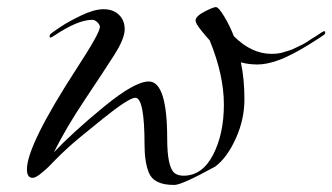

<svg xmlns="http://www.w3.org/2000/svg" viewBox="-20 -498 938 542"><path d="M796 -341Q783 -334 766 -328Q733 -316 707 -316Q681 -316 660 -322Q670 -275 670 -218Q670 -161 646 -108Q622 -54 588 -28Q493 24 473 24Q471 24 470 24Q414 24 400 -11Q388 -41 388 -90Q388 -222 362 -222Q344 -222 270.5 -163Q197 -104 173.5 -82.5Q150 -61 138 -48.5Q126 -36 118 -28Q110 -20 100 -12Q82 4 72 4Q56 4 56 -20Q56 -88 196 -304Q262 -405 262 -422Q262 -428 255 -435Q248 -442 240 -442Q200 -442 134 -398Q125 -392 122.5 -392Q120 -392 120 -396Q120 -400 125 -404Q130 -408 151.5 -422.5Q173 -437 209.5 -454.5Q246 -472 272.5 -472Q299 -472 315.5 -456.5Q332 -441 332 -415Q332 -389 302 -342Q272 -295 219.5 -216.5Q167 -138 132 -68Q185 -124 272.5 -196Q360 -268 400 -268Q452 -268 452 -106Q452 -28 472 -10Q482 -2 498 -2Q551 -2 581.5 -61Q612 -120 612 -203Q612 -286 572 -384Q565 -391 548.5 -411.5Q532 -432 532 -440Q532 -452 557 -465Q582 -478 589.5 -478Q597 -478 613 -451.5Q629 -425 640 -396Q690 -346 746 -346Q766 -346 778.5 -350Q791 -354 798 -356Q805 -358 814.5 -363Q824 -368 830 -370.5Q836 -373 845.5 -379Q855 -385 859 -388Q862 -390 872 -396Q892 -410 895 -410Q898 -410 898 -406Q898 -402 894.5 -399.5Q891 -397 875.5 -387Q860 -377 852 -372Q844 -367 826.5 -357Q809 -347 796 -341Z"/></svg>

Font: Miama
Style: Regular
Weight: 400
Italic angle: 16.5°
Designer: Linus Romer
Foundry: Linus Romer
Version: 0.32